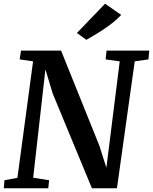

<svg xmlns="http://www.w3.org/2000/svg" viewBox="-20 -1016 826 1036"><path d="M0.5 0 4 -43.5 74 -56.5 158.5 -685 86 -695.5 93.5 -743H309.5L516.5 -229L554 -111L626 -685L550 -695.5L555 -743H785.5L781 -695.5L707 -685L611 0H476L264.5 -511L225 -641.5L159 -57L245 -43.5L240.5 0ZM446 -801 395 -838 547 -996 634 -935.5Q607 -907 572.8 -881.5Q538.5 -856 505 -835.8Q471.5 -815.5 446 -801Z"/></svg>

Font: Merriweather 20pt SemiBold
Style: Italic
Weight: 600
Italic angle: -7.8°
Version: Version 2.101